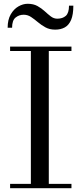

<svg xmlns="http://www.w3.org/2000/svg" viewBox="-20 -997 432 1017"><path d="M33.5 0V-23H143.5V-727H33.5V-750H358.5V-727H238.5V-23H358.5V0ZM272.5 -840Q243 -840 221 -852Q199 -864 180.8 -879.5Q162.5 -895 144.5 -907Q126.5 -919 105.5 -919Q81 -919 62.5 -904Q44 -889 44 -850H20.5Q20.5 -892.5 36.8 -920.8Q53 -949 77.5 -963Q102 -977 126.5 -977Q157 -977 178.5 -965Q200 -953 216.8 -937.5Q233.5 -922 249.2 -910Q265 -898 283.5 -898Q311.5 -898 328.5 -913Q345.5 -928 345.5 -967H368.5Q368.5 -920 356.8 -892Q345 -864 323.5 -852Q302 -840 272.5 -840Z"/></svg>

Font: BodoniModa 10 Custom
Style: Regular
Weight: 400
Designer: Owen Earl
Foundry: indestructible type
Version: Version 2.005